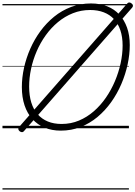

<svg xmlns="http://www.w3.org/2000/svg" viewBox="-20 -1039 1097 1555"><path d="M472 19Q400 19 342 -5Q284 -29 242.5 -74.5Q201 -120 179 -185.5Q157 -251 157 -334Q157 -410 174.5 -489.5Q192 -569 225.5 -645Q259 -721 307.5 -787Q356 -853 418 -903.5Q480 -954 555.5 -982.5Q631 -1011 717 -1011Q790 -1011 848 -988Q906 -965 946.5 -921Q987 -877 1009 -815Q1031 -753 1031 -674Q1031 -598 1013.5 -517Q996 -436 962.5 -358Q929 -280 880.5 -212Q832 -144 770 -92Q708 -40 633 -10.5Q558 19 472 19ZM479 -35Q554 -35 619.5 -62.5Q685 -90 740 -138Q795 -186 838 -248.5Q881 -311 911 -382Q941 -453 957 -527Q973 -601 973 -670Q973 -740 955 -793.5Q937 -847 903.5 -883.5Q870 -920 821 -939Q772 -958 710 -958Q636 -958 570.5 -932Q505 -906 449.5 -860Q394 -814 350.5 -753.5Q307 -693 277 -623.5Q247 -554 231.5 -481Q216 -408 216 -338Q216 -265 233.5 -208.5Q251 -152 285 -113.5Q319 -75 367.5 -55Q416 -35 479 -35ZM174 23Q168 31 159 31.5Q150 32 139 24Q120 7 134 -10L1011 -1011Q1017 -1019 1027 -1019Q1037 -1019 1047 -1010Q1055 -1004 1056.5 -995.5Q1058 -987 1051 -978ZM0 486H1024V496H0ZM0 -20H1024V0H0ZM0 -505H1024V-500H0ZM0 -1006H1024V-996H0Z"/></svg>

Font: Playwrite CA Guides
Style: Regular
Weight: 400
Designer: Veronika Burian, José Scaglione
Foundry: TypeTogether
Version: Version 1.003